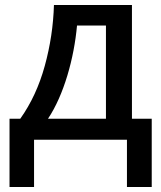

<svg xmlns="http://www.w3.org/2000/svg" viewBox="-20 -559 645 768"><path d="M195.8 -539.1C193.4 -457 181.2 -376 159.2 -295.9C137.2 -215.8 104.5 -145 61 -84H18.1V189H116.2V0H487.8V189H586.9V-84H507.8V-539.1ZM403.8 -457V-84H171.9C235.8 -179.2 276.4 -326.7 288.1 -457Z"/></svg>

Font: Noto Reveo Sans
Style: Regular
Weight: 500
Designer: Monotype Design Team
Foundry: Monotype Imaging Inc.
Version: Version 2.007